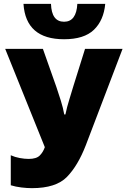

<svg xmlns="http://www.w3.org/2000/svg" viewBox="-20 -968 657 998"><path d="M382 -948Q377 -855 313 -855Q248 -855 245 -948H102Q114 -764 313 -764Q417 -764 468 -813Q519 -862 527 -948ZM422 -714 361 -519Q353 -491 340.5 -451.5Q328 -412 320 -373H314Q308 -407 296 -445.5Q284 -484 273 -516L203 -714H7L213 -203Q204 -177 186.5 -159.5Q169 -142 129 -142Q108 -142 83 -146.5Q58 -151 36 -161V-5Q62 3 91.5 6.5Q121 10 146 10Q271 10 328 -48.5Q385 -107 426 -213L617 -714Z"/></svg>

Font: Noto Sans UI SemiCondensed Black
Style: Regular
Weight: 900
Width: 4
Designer: Monotype Design Team
Foundry: Monotype Imaging Inc.
Version: 1.001